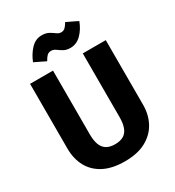

<svg xmlns="http://www.w3.org/2000/svg" viewBox="-217 -1045 1086 1190"><g transform="rotate(-30 325.5 -450.5)"><path d="M431.8 -693.4H596.3V-230.3Q596.3 -160.5 566.1 -104.4Q535.9 -48.2 475.7 -15.6Q415.5 17 325 17Q234.6 17 174.5 -14.4Q114.5 -45.8 84.5 -101.6Q54.5 -157.4 54.5 -230.3V-693.4H218.6V-236.7Q218.6 -193.1 229.6 -163.6Q240.7 -134.1 264.3 -119.7Q287.8 -105.4 325 -105.4Q362.6 -105.4 386.2 -119.7Q409.8 -134.1 420.8 -163.6Q431.8 -193.1 431.8 -236.7ZM383.4 -760.8Q354.9 -760.8 335.4 -772.2Q315.9 -783.6 301 -794.7Q286 -805.7 269.3 -805.7Q251 -805.7 239.6 -794.5Q228.3 -783.3 216.3 -761.6L137.2 -800.2Q156.1 -848.4 188.9 -883.2Q221.7 -918.1 266.2 -918.1Q296.6 -918.1 316.3 -907Q335.9 -895.9 351 -884.5Q366 -873.2 382.2 -873.2Q399 -873.2 410.6 -884.2Q422.2 -895.2 434.5 -916.5L513.6 -878Q494.6 -827.5 461.3 -794.2Q428 -760.8 383.4 -760.8Z"/></g></svg>

Font: Fira Sans Variable
Style: Regular
Weight: 400
Designer: Carrois Corporate & Edenspiekermann AG
Foundry: Carrois Corporate GbR & Edenspiekermann AG
Version: Version 4.202